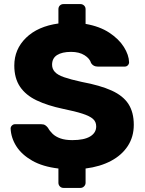

<svg xmlns="http://www.w3.org/2000/svg" viewBox="-20 -820 708 940"><path d="M291 100Q280 100 273 92.5Q266 85 266 75V5Q189 -4 137.5 -33.5Q86 -63 60 -104Q34 -145 32 -191Q32 -199 38.5 -205.5Q45 -212 54 -212H180Q194 -212 201.5 -207Q209 -202 215 -194Q223 -179 237.5 -165Q252 -151 275.5 -142.5Q299 -134 334 -134Q392 -134 421.5 -152Q451 -170 451 -201Q451 -224 435 -238Q419 -252 383.5 -263.5Q348 -275 289 -287Q213 -303 159.5 -328.5Q106 -354 78 -395.5Q50 -437 50 -499Q50 -579 107.5 -635Q165 -691 266 -705V-775Q266 -786 273 -793Q280 -800 291 -800H374Q384 -800 391.5 -793Q399 -786 399 -775V-703Q468 -691 515 -660Q562 -629 586.5 -590Q611 -551 612 -515Q612 -507 606 -500.5Q600 -494 591 -494H459Q448 -494 440 -498Q432 -502 426 -511Q420 -533 394 -549.5Q368 -566 328 -566Q284 -566 259.5 -550.5Q235 -535 235 -503Q235 -483 248.5 -468Q262 -453 293.5 -442Q325 -431 380 -419Q471 -402 527 -376.5Q583 -351 609 -310.5Q635 -270 635 -209Q635 -150 605.5 -105Q576 -60 523 -32Q470 -4 399 5V75Q399 85 391.5 92.5Q384 100 374 100Z"/></svg>

Font: Rubik Light
Style: Bold
Weight: 700
Version: Version 2.104